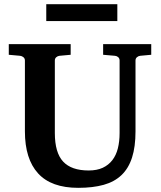

<svg xmlns="http://www.w3.org/2000/svg" viewBox="-20 -882 769 918"><path d="M649.9 -615.2Q641.6 -614.3 634.8 -608.4Q627.9 -602.5 627.9 -592.8V-253.9Q627.9 -180.2 611.3 -128.7Q594.7 -77.1 561 -44.9Q527.3 -12.7 475.8 1.7Q424.3 16.1 354 16.1Q225.1 16.1 162.1 -53Q99.1 -122.1 99.1 -253.9V-592.8Q99.1 -602.5 92 -608.4Q85 -614.3 76.2 -615.2L22 -620.1V-670.9H317.9V-620.1L264.2 -615.2Q255.9 -614.3 249 -608.4Q242.2 -602.5 242.2 -592.8V-246.1Q242.2 -152.3 281.7 -109.6Q321.3 -66.9 403.8 -66.9Q443.4 -66.9 471.2 -79.8Q499 -92.8 517.1 -116.2Q535.2 -139.6 543.5 -172.6Q551.8 -205.6 551.8 -246.1V-592.8Q551.8 -602.5 545.4 -608.4Q539.1 -614.3 529.8 -615.2L473.1 -620.1V-670.9H703.1V-620.1ZM201.2 -781.2V-861.8H541V-781.2Z"/></svg>

Font: Charis SIL Am
Style: Bold
Weight: 700
Foundry: SIL International
Version: Version 5.000